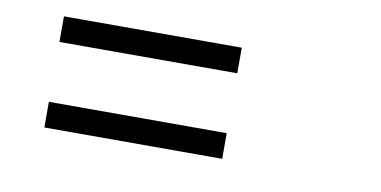

<svg xmlns="http://www.w3.org/2000/svg" viewBox="-39 -541 858 432"><g transform="rotate(10 389.5 -325.0)"><path d="M484.4 -452.1V-393.6H78.1V-452.1ZM484.4 -256.8V-198.2H78.1V-256.8Z"/></g></svg>

Font: Lohit Devanagari
Style: Regular
Weight: 400
Version: 2.95.4